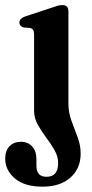

<svg xmlns="http://www.w3.org/2000/svg" viewBox="-50 -486 352 738"><path d="M213 -87.5Q213 -53 224.8 -21.5Q236.5 10 248.2 41Q260 72 260 104.5Q260 162 220.5 196.8Q181 231.5 114 231.5Q43.5 231.5 6.8 199.5Q-30 167.5 -30 124.5Q-30 92.5 -13.2 75.8Q3.5 59 30.5 59Q57.5 59 73.8 77.2Q90 95.5 90 125V151Q90 193.5 128.5 193.5Q173.5 193.5 173.5 141Q173.5 115.5 159.5 91Q145.5 66.5 127.2 42.2Q109 18 95 -7.2Q81 -32.5 81 -60V-353Q81 -366 77.2 -371.2Q73.5 -376.5 65.5 -378.5L40.5 -380.5Q24.5 -385.5 24.5 -399.5Q24.5 -414.5 46 -422.5L147.5 -456Q162 -461 171.2 -463.8Q180.5 -466.5 190 -466.5Q213 -466.5 213 -441.5Z"/></svg>

Font: Fraunces 72pt S050 SemiBold
Style: Regular
Weight: 600
Version: Version 1.000; ttfautohint (v1.8.3)